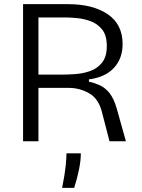

<svg xmlns="http://www.w3.org/2000/svg" viewBox="-20 -680 682 924"><path d="M91 0V-660H308Q427 -660 498.5 -611.5Q570 -563 570 -468Q570 -398 528 -353Q486 -308 408 -298V-287Q435 -281 460.5 -269.5Q486 -258 507 -232Q528 -206 542 -157L586 0H507L471 -139Q455 -205 409 -231Q363 -257 312 -257H165V0ZM165 -321H282Q307 -321 343 -323.5Q379 -326 413.5 -338Q448 -350 471 -378.5Q494 -407 494 -458Q494 -510 471.5 -538Q449 -566 416 -578Q383 -590 349.5 -593Q316 -596 294 -596H165ZM279 224Q292 159 296 119Q300 79 300 58H369Q369 92 360.5 134.5Q352 177 337 224Z"/></svg>

Font: Bricolage Grotesque 10pt Light
Style: Regular
Weight: 300
Designer: Mathieu Triay
Foundry: Atelier Triay
Version: Version 1.000; ttfautohint (v1.8.4.7-5d5b);gftools[0.9.32]